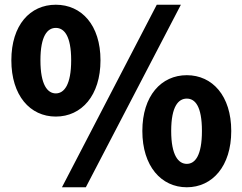

<svg xmlns="http://www.w3.org/2000/svg" viewBox="-20 -778 1025 812"><path d="M216 -285C325 -285 405 -374 405 -523C405 -672 325 -758 216 -758C107 -758 28 -672 28 -523C28 -374 107 -285 216 -285ZM216 -383C181 -383 151 -419 151 -523C151 -627 181 -660 216 -660C251 -660 281 -627 281 -523C281 -419 251 -383 216 -383ZM242 14H343L745 -758H643ZM770 14C878 14 958 -75 958 -224C958 -373 878 -460 770 -460C662 -460 582 -373 582 -224C582 -75 662 14 770 14ZM770 -85C735 -85 704 -120 704 -224C704 -329 735 -361 770 -361C805 -361 834 -329 834 -224C834 -120 805 -85 770 -85Z"/></svg>

Font: Noto Sans Korean Black
Style: Bold
Weight: 900
Designer: Ryoko NISHIZUKA (kana & ideographs); Paul D. Hunt (Latin, Greek & Cyrillic); Wenlong ZHANG (bopomofo); Sandoll Communica
Foundry: Adobe Systems Incorporated
Version: Version 1.000;PS 1;hotconv 1.0.78;makeotf.lib2.5.61930